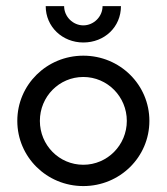

<svg xmlns="http://www.w3.org/2000/svg" viewBox="-20 -610 554 638"><path d="M256.9 -468.8C327.1 -468.8 381.9 -520.1 381.9 -589.6H320.8C320.8 -554.2 291 -525.7 256.9 -525.7C222.9 -525.7 193.1 -554.2 193.1 -589.6H131.9C131.9 -520.8 187.5 -468.8 256.9 -468.8ZM256.9 8.3C378.5 8.3 476.4 -88.2 476.4 -208.3C476.4 -328.5 378.5 -425 256.9 -425C135.4 -425 37.5 -328.5 37.5 -208.3C37.5 -88.2 135.4 8.3 256.9 8.3ZM256.9 -62.5C176.4 -62.5 112.5 -127.8 112.5 -208.3C112.5 -288.9 176.4 -354.2 256.9 -354.2C336.8 -354.2 401.4 -288.9 401.4 -208.3C401.4 -127.8 336.8 -62.5 256.9 -62.5Z"/></svg>

Font: Afacad
Style: Regular
Weight: 400
Designer: Kristian Moeller
Foundry: Dicotype
Version: Version 1.000